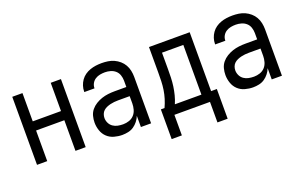

<svg xmlns="http://www.w3.org/2000/svg" viewBox="-82 -875 2165 1379"><g transform="rotate(-20 1000.0 -185.5)"><path d="M64 0V-520H142V-304H358V-520H436V0H358V-234H142V0Z M714 8Q683 8 652.5 -0.5Q622 -9 599.5 -30Q577 -51 566.5 -81.5Q556 -112 556 -143Q556 -168 562.5 -193Q569 -218 585 -237.5Q601 -257 623 -270.5Q645 -284 669 -292Q693 -300 718 -303Q743 -306 769 -306H858V-355Q858 -376 851 -397Q844 -418 828 -432Q812 -446 791 -452Q770 -458 749 -458Q730 -458 711 -454.5Q692 -451 675.5 -440.5Q659 -430 649.5 -413Q640 -396 640 -377V-375H562V-378Q562 -401 569 -422.5Q576 -444 589 -462.5Q602 -481 620.5 -494Q639 -507 660.5 -514.5Q682 -522 704 -525Q726 -528 749 -528Q773 -528 797 -524.5Q821 -521 843 -511Q865 -501 883.5 -485Q902 -469 914 -448Q926 -427 931 -403Q936 -379 936 -355V0H858V-86Q850 -65 835.5 -46.5Q821 -28 802 -15Q783 -2 760 3Q737 8 714 8ZM746 -62Q769 -62 791.5 -69.5Q814 -77 829.5 -94Q845 -111 851.5 -134Q858 -157 858 -180V-236H769Q754 -236 739 -234.5Q724 -233 709.5 -229.5Q695 -226 681 -220Q667 -214 656 -204Q645 -194 639.5 -179.5Q634 -165 634 -150Q634 -130 643 -111.5Q652 -93 668.5 -81.5Q685 -70 705 -66Q725 -62 746 -62Z M1036 157V-70H1064Q1078 -100 1087.5 -131Q1097 -162 1102 -194.5Q1107 -227 1108 -259.5Q1109 -292 1109 -325V-520H1420V-70H1464V157H1386V0H1114V157ZM1143 -70H1346V-450H1183V-325Q1183 -293 1182 -260Q1181 -227 1176.5 -195Q1172 -163 1164 -131.5Q1156 -100 1143 -70Z M1714 8Q1683 8 1652.5 -0.5Q1622 -9 1599.5 -30Q1577 -51 1566.5 -81.5Q1556 -112 1556 -143Q1556 -168 1562.5 -193Q1569 -218 1585 -237.5Q1601 -257 1623 -270.5Q1645 -284 1669 -292Q1693 -300 1718 -303Q1743 -306 1769 -306H1858V-355Q1858 -376 1851 -397Q1844 -418 1828 -432Q1812 -446 1791 -452Q1770 -458 1749 -458Q1730 -458 1711 -454.5Q1692 -451 1675.5 -440.5Q1659 -430 1649.5 -413Q1640 -396 1640 -377V-375H1562V-378Q1562 -401 1569 -422.5Q1576 -444 1589 -462.5Q1602 -481 1620.5 -494Q1639 -507 1660.5 -514.5Q1682 -522 1704 -525Q1726 -528 1749 -528Q1773 -528 1797 -524.5Q1821 -521 1843 -511Q1865 -501 1883.5 -485Q1902 -469 1914 -448Q1926 -427 1931 -403Q1936 -379 1936 -355V0H1858V-86Q1850 -65 1835.5 -46.5Q1821 -28 1802 -15Q1783 -2 1760 3Q1737 8 1714 8ZM1746 -62Q1769 -62 1791.5 -69.5Q1814 -77 1829.5 -94Q1845 -111 1851.5 -134Q1858 -157 1858 -180V-236H1769Q1754 -236 1739 -234.5Q1724 -233 1709.5 -229.5Q1695 -226 1681 -220Q1667 -214 1656 -204Q1645 -194 1639.5 -179.5Q1634 -165 1634 -150Q1634 -130 1643 -111.5Q1652 -93 1668.5 -81.5Q1685 -70 1705 -66Q1725 -62 1746 -62Z"/></g></svg>

Font: Iosevka Fixed
Style: Regular
Weight: 400
Monospace: yes
Designer: Belleve Invis
Foundry: Belleve Invis
Version: Version 33.2.4